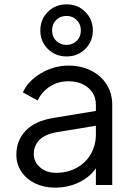

<svg xmlns="http://www.w3.org/2000/svg" viewBox="-20 -849 612 881"><path d="M55 -139Q55 -204 97.5 -249Q140 -294 226 -308L420 -340V-368Q420 -416 385 -446Q350 -476 294 -476Q246 -476 209 -452Q172 -428 153 -388L85 -425Q108 -477 167.5 -512.5Q227 -548 294 -548Q352 -548 398 -525Q444 -502 469.5 -461Q495 -420 495 -368V0H420V-77Q393 -37 343 -12.5Q293 12 232 12Q182 12 141.5 -7.5Q101 -27 78 -61.5Q55 -96 55 -139ZM237 -56Q290 -56 332 -79Q374 -102 397 -142.5Q420 -183 420 -232V-272L244 -243Q188 -234 161.5 -207.5Q135 -181 135 -142Q135 -106 164 -81Q193 -56 237 -56ZM165 -709Q165 -760 199.5 -794.5Q234 -829 286 -829Q337 -829 371.5 -794.5Q406 -760 406 -709Q406 -659 371.5 -624.5Q337 -590 286 -590Q234 -590 199.5 -624.5Q165 -659 165 -709ZM285 -643Q313 -643 332 -661.5Q351 -680 351 -709Q351 -738 332 -757Q313 -776 285 -776Q257 -776 238 -757.5Q219 -739 219 -709Q219 -680 238 -661.5Q257 -643 285 -643Z"/></svg>

Font: Eudoxus Sans
Style: Regular
Weight: 400
Designer: Stijn de Vries
Foundry: tokotype
Version: Version 2.005